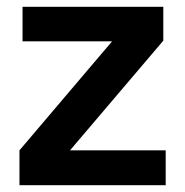

<svg xmlns="http://www.w3.org/2000/svg" viewBox="-20 -542 542 562"><path d="M37 0V-102L308 -421H46V-522H458V-423L185 -102H465V0Z"/></svg>

Font: IBM Plex Arabic SemiBold
Style: Regular
Weight: 600
Designer: Mike Abbink, Paul van der Laan, Pieter van Rosmalen, Wael Morcos, Khajak Apelian
Foundry: Bold Monday
Version: Version 1.0